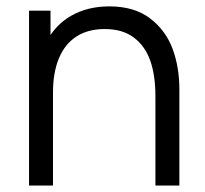

<svg xmlns="http://www.w3.org/2000/svg" viewBox="-20 -573 634 593"><path d="M460 -275.7Q460 -340 444.2 -385.3Q428.3 -430.7 393.4 -457Q358.5 -483.3 303.3 -483.3Q251.7 -483.3 216.1 -460.2Q180.5 -437.2 162.1 -393.2Q143.7 -349.3 143.7 -288L91.7 -299.7Q91.7 -380.7 120.2 -437.9Q148.7 -495.2 199.6 -524.2Q250.5 -553.3 317.7 -553.3Q394.7 -553.3 443.1 -516.5Q491.5 -479.7 512.8 -422.8Q534 -366 534 -297V0H460ZM69.7 0V-540H136V-407H143.7V0Z"/></svg>

Font: Manrope
Style: Regular
Weight: 400
Designer: Mikhail Sharanda
Foundry: Mikhail Sharanda
Version: Version 4.503